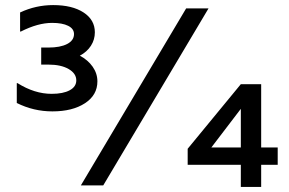

<svg xmlns="http://www.w3.org/2000/svg" viewBox="-20 -729 1138 755"><path d="M363 -409Q363 -355 314 -323Q265 -291 186 -291Q112 -291 46 -324V-402H49Q116 -360 183 -360Q228 -360 254 -374Q280 -388 280 -413Q280 -440 250 -457.5Q220 -475 170 -475H142V-542H170Q217 -542 244 -556Q271 -570 271 -595Q271 -616 248 -627.5Q225 -639 185 -639Q129 -639 62 -605H59V-680Q121 -709 189 -709Q264 -709 308.5 -680Q353 -651 353 -602Q353 -573 337.5 -549Q322 -525 294 -510Q326 -493 344.5 -466.5Q363 -440 363 -409ZM800 -696 386 0H298L712 -696ZM1072 -81H1007V6H927V-81H718V-144L927 -398H1007V-149H1072ZM927 -149V-301L811 -149Z"/></svg>

Font: Amiko
Style: Regular
Weight: 400
Designer: Pablo Impallari, Rodrigo Fuenzalida, Andres Torresi
Foundry: Impallari Type
Version: Version 1.001; ttfautohint (v1.3)